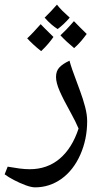

<svg xmlns="http://www.w3.org/2000/svg" viewBox="-40 -602 446 826"><path d="M111 204Q95 204 70.5 195Q46 186 21 173Q-4 160 -20 148L-7 115Q21 120 44.5 123Q68 126 88 126Q163 126 216.5 81Q270 36 298 -49Q291 -65 283.5 -80.5Q276 -96 267 -112Q233 -173 217 -209.5Q201 -246 201 -271Q201 -297 216 -312.5Q231 -328 259 -341Q263 -325 271 -302Q279 -279 288 -255.5Q297 -232 304 -212Q317 -177 326 -143Q335 -109 335 -81Q335 -3 305.5 63.5Q276 130 225 167Q173 204 111 204ZM137 -382Q118 -397 103 -411Q88 -425 77 -437Q89 -448 103.5 -463.5Q118 -479 135 -498Q140 -492 154 -478.5Q168 -465 190 -443Q181 -430 168 -414.5Q155 -399 137 -382ZM279 -395Q262 -409 247.5 -422.5Q233 -436 220 -450Q229 -458 244 -473.5Q259 -489 278 -511Q292 -497 305.5 -483Q319 -469 333 -456Q323 -442 310 -426.5Q297 -411 279 -395ZM208 -477Q195 -485 180.5 -497.5Q166 -510 152 -526Q167 -541 180.5 -555Q194 -569 205 -582Q215 -569 228.5 -555.5Q242 -542 260 -526Q246 -510 232.5 -497.5Q219 -485 208 -477Z"/></svg>

Font: Noto Naskh Arabic
Style: Regular
Weight: 400
Designer: Monotype Design Team, David Williams, Mohamad Dakak and Nizar Qandah
Foundry: Monotype Imaging Inc.
Version: Version 2.013